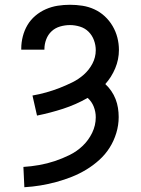

<svg xmlns="http://www.w3.org/2000/svg" viewBox="-20 -562 590 804"><path d="M82 222 78 137Q111 135 144.5 129Q178 123 209.5 112.5Q241 102 271.5 87Q302 72 326.5 48.5Q351 25 366 -6Q381 -37 381 -71Q381 -94 372.5 -115.5Q364 -137 347 -152Q298 -124 244 -106.5Q190 -89 135 -78L116 -162Q145 -167 173.5 -175Q202 -183 229 -193.5Q256 -204 282.5 -217Q309 -230 331 -249.5Q353 -269 367 -295.5Q381 -322 381 -352Q381 -373 373.5 -393.5Q366 -414 351 -429Q336 -444 315 -450.5Q294 -457 273 -457Q252 -457 231.5 -451Q211 -445 196 -431Q181 -417 173.5 -397Q166 -377 166 -357V-354H69V-359Q69 -384 75.5 -409.5Q82 -435 95 -457Q108 -479 128 -496Q148 -513 172 -523.5Q196 -534 221.5 -538Q247 -542 273 -542Q299 -542 325 -538Q351 -534 375 -523Q399 -512 418.5 -494Q438 -476 451.5 -453Q465 -430 471.5 -404.5Q478 -379 478 -353Q478 -313 462.5 -276Q447 -239 421 -210Q435 -197 446 -181Q457 -165 464 -147Q471 -129 474 -110Q477 -91 477 -72Q477 -38 467 -5Q457 28 439 56.5Q421 85 395.5 108Q370 131 341 148.5Q312 166 280.5 178.5Q249 191 216 200Q183 209 149.5 214.5Q116 220 82 222Z"/></svg>

Font: Lode Dark
Style: Bold
Weight: 700
Monospace: yes
Designer: Belleve Invis
Foundry: Belleve Invis
Version: Version 29.2.0; ttfautohint (v1.8.3)